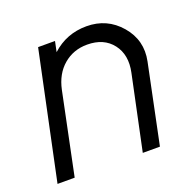

<svg xmlns="http://www.w3.org/2000/svg" viewBox="-101 -642 757 747"><g transform="rotate(-20 277.5 -269.0)"><path d="M330 -538Q415 -538 469.5 -474.5Q524 -411 507 -328L439 0H368L433 -308Q448 -378 412.5 -424Q377 -470 308 -470Q251 -470 210 -435Q169 -400 156 -338L86 0H15L126 -526H196L187 -483Q247 -538 330 -538Z"/></g></svg>

Font: Plus Jakarta Display Light
Style: Italic
Weight: 300
Italic angle: -12°
Designer: Gumpita Rahayu
Foundry: Tokotype Studio
Version: Version 1.000;hotconv 1.0.109;makeotfexe 2.5.65596